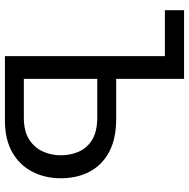

<svg xmlns="http://www.w3.org/2000/svg" viewBox="-14 -736 750 761"><g transform="rotate(90 360.5 -355.0)"><path d="M202 0V-634H20V-710H292V-441H451Q529 -441 581 -413.5Q633 -386 659.5 -336.5Q686 -287 686 -221Q686 -159 660 -108.5Q634 -58 583 -29Q532 0 457 0ZM292 -75H446Q499 -75 531.5 -95.5Q564 -116 579.5 -149.5Q595 -183 595 -221Q595 -259 581 -292Q567 -325 534 -345.5Q501 -366 444 -366H292Z"/></g></svg>

Font: YasnoRaleway Medium
Style: Regular
Weight: 500
Designer: Matt McInerney, Pablo Impallari, Rodrigo Fuenzalida
Foundry: Matt McInerney, Pablo Impallari, Rodrigo Fuenzalida
Version: Version 4.026